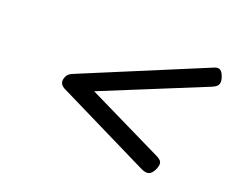

<svg xmlns="http://www.w3.org/2000/svg" viewBox="-89 -849 961 798"><g transform="rotate(20 391.5 -450.0)"><path d="M598 -201 188 -403Q170 -411 165 -422Q160 -433 164 -445Q168 -459 176.5 -466Q185 -473 204 -480L731 -699Q748 -707 758 -703.5Q768 -700 775 -685Q786 -660 781.5 -646Q777 -632 754 -623L301 -438L639 -273Q659 -263 660.5 -250.5Q662 -238 653 -219Q643 -200 630.5 -196Q618 -192 598 -201Z"/></g></svg>

Font: Playwrite IE
Style: Regular
Weight: 400
Designer: Veronika Burian, José Scaglione
Foundry: TypeTogether
Version: Version 1.002